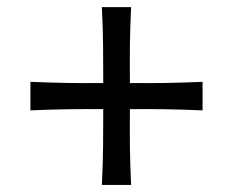

<svg xmlns="http://www.w3.org/2000/svg" viewBox="-20 -585 657 542"><path d="M65.9 -273.4V-354Q123 -351.6 172.1 -350.8Q221.2 -350.1 271.5 -350.6Q271.5 -403.8 271 -454.6Q270.5 -505.4 267.6 -564.9H350.1Q347.2 -505.4 346.7 -454.6Q346.2 -403.8 346.7 -350.6Q397 -350.1 446 -350.8Q495.1 -351.6 551.8 -354V-273.4Q495.1 -275.9 446 -276.6Q397 -277.3 346.7 -276.9Q346.2 -223.6 346.7 -173.1Q347.2 -122.6 350.1 -63H267.6Q270.5 -122.6 271 -173.1Q271.5 -223.6 271.5 -276.9Q221.2 -277.3 172.1 -276.6Q123 -275.9 65.9 -273.4Z"/></svg>

Font: Pinar-DS2-FD Regular
Style: Regular
Weight: 400
Designer: Amin Abedi
Version: Version 2.000